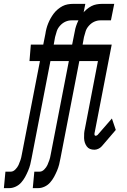

<svg xmlns="http://www.w3.org/2000/svg" viewBox="-84 -760 654 990"><path d="M-64 210 -56 125H-28Q-16 125 -5 114Q6 103 11.5 91Q17 79 21.5 65.5Q26 52 28 39L122 -445H68L75 -530H139L150 -585Q152 -599 155.5 -612.5Q159 -626 164.5 -639.5Q170 -653 177 -665.5Q184 -678 193 -690Q202 -702 214 -712Q226 -722 238.5 -728.5Q251 -735 265 -737.5Q279 -740 292 -740H356L339 -655H284Q269 -655 254 -648.5Q239 -642 226.5 -628.5Q214 -615 209 -600Q204 -585 200 -569L193 -530H290L282 -445H176L79 55Q76 72 72 88Q68 104 61 120.5Q54 137 45.5 152.5Q37 168 25 181.5Q13 195 -3.5 202.5Q-20 210 -36 210ZM85 210 93 125H121Q133 125 144 114Q155 103 160.5 91Q166 79 170.5 65.5Q175 52 177 39L271 -445H217L224 -530H288L299 -585Q301 -599 304.5 -612.5Q308 -626 313.5 -639.5Q319 -653 326 -665.5Q333 -678 342 -690Q351 -702 363 -712Q375 -722 387.5 -728.5Q400 -735 414 -737.5Q428 -740 441 -740H505L488 -655H433Q418 -655 403 -648.5Q388 -642 375.5 -628.5Q363 -615 358 -600Q353 -585 349 -569L342 -530H439L431 -445H325L228 55Q225 72 221 88Q217 104 210 120.5Q203 137 194.5 152.5Q186 168 174 181.5Q162 195 145.5 202.5Q129 210 113 210ZM403 12Q390 12 380 8Q370 4 363.5 -5Q357 -14 353.5 -24.5Q350 -35 349.5 -48Q349 -61 350 -73Q351 -85 354 -97L421 -445H365L373 -530H492L405 -81Q404 -77 403.5 -74Q403 -71 403 -68Q403 -65 404.5 -62.5Q406 -60 409 -60Q411 -60 414 -61Q417 -62 419 -64L493 -149L513 -90L441 -6Q433 3 422.5 7.5Q412 12 403 12Z"/></svg>

Font: Lode Dark
Style: Bold Italic
Weight: 700
Italic angle: -11°
Monospace: yes
Designer: Belleve Invis
Foundry: Belleve Invis
Version: Version 29.2.0; ttfautohint (v1.8.3)